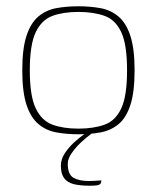

<svg xmlns="http://www.w3.org/2000/svg" viewBox="-20 -423 500 612"><path d="M230 5Q192 5 159.5 -1Q127 -7 102.5 -27.5Q78 -48 64.5 -89Q51 -130 51 -199Q51 -268 64.5 -309Q78 -350 102.5 -370.5Q127 -391 159.5 -397Q192 -403 230 -403Q268 -403 300.5 -397Q333 -391 357.5 -370.5Q382 -350 395.5 -309Q409 -268 409 -199Q409 -129 395.5 -88Q382 -47 357.5 -27Q333 -7 300.5 -1Q268 5 230 5ZM230 -13Q278 -13 313 -25.5Q348 -38 366.5 -77.5Q385 -117 385 -199Q385 -281 366.5 -320.5Q348 -360 313 -372.5Q278 -385 230 -385Q182 -385 147.5 -372.5Q113 -360 94 -320.5Q75 -281 75 -199Q75 -117 94 -77.5Q113 -38 147.5 -25.5Q182 -13 230 -13ZM266 169Q236 169 215.5 164Q195 159 184.5 145Q174 131 174 105Q174 85 186 66.5Q198 48 214.5 32.5Q231 17 247.5 5.5Q264 -6 273 -11H294Q287 -8 271 3.5Q255 15 238 31Q221 47 208.5 65Q196 83 196 99Q196 133 214 143.5Q232 154 263 154Q271 154 279.5 153.5Q288 153 294.5 152.5Q301 152 303 152Q303 158 300.5 162Q298 166 290.5 167.5Q283 169 266 169Z"/></svg>

Font: Genos Thin
Style: Regular
Weight: 100
Designer: Robert E. Leuschke
Foundry: Robert E. Leuschke
Version: Version 1.010